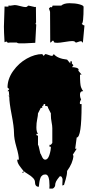

<svg xmlns="http://www.w3.org/2000/svg" viewBox="-20 -1066 545 1172"><path d="M468.8 -814 445.3 -806.2Q440.4 -806.2 437.3 -810.8Q434.1 -815.4 421.1 -815.4Q408.2 -815.4 376.2 -810.1Q344.2 -804.7 329.8 -804.7Q315.4 -804.7 308.6 -808.1Q308.6 -814.9 307.4 -816.2Q306.2 -817.4 300.3 -817.4Q298.8 -816.4 296.4 -813Q291.5 -806.2 286.6 -806.2L285.6 -994.1L278.8 -1014.2L287.1 -1022.9L294.4 -1021.5Q298.8 -1022 301.3 -1031.7H353.5Q370.1 -1046.4 404.8 -1046.4Q439.5 -1046.4 464.8 -1039.6Q490.2 -1032.7 490.2 -1024.4Q490.2 -920.4 478.5 -920.4Q489.3 -910.6 495.6 -910.6L485.8 -804.7L477.5 -814ZM42 -1031.2 70.3 -1035.2Q80.1 -1035.2 102.8 -1029.1Q125.5 -1022.9 135 -1022.9Q144.5 -1022.9 147.5 -1027.3Q150.4 -1031.7 154.8 -1031.7L193.8 -1022.9L199.2 -1024.4L200.2 -927.2Q197.8 -927.2 197.8 -925.3V-920.9Q197.8 -919.4 197.3 -918.5Q201.2 -918.5 201.2 -915.5L195.3 -804.7L126.5 -801.3H97.7Q87.9 -801.3 82.5 -806.2H37.1L35.2 -804.7Q30.8 -806.2 27.3 -806.2H24.9Q23.4 -812.5 18.1 -812.5L7.8 -808.1Q3.9 -871.6 3.9 -903.3L7.8 -1026.4L23.9 -1025.4Q30.3 -1025.4 31.5 -1026.4Q32.7 -1027.3 32.7 -1033.7Q35.6 -1031.2 42 -1031.2ZM281.2 85.4 282.2 67.4Q282.2 -1 257.8 -1Q245.1 -1 240.2 3.2Q235.4 7.3 232.4 10.3Q229.5 13.2 227.5 18.8Q225.6 24.4 224.1 28.3Q222.7 32.2 221.4 39.6Q220.2 46.9 219.7 50.5Q219.2 54.2 218.3 62.7Q217.3 71.3 216.8 74.2Q193.4 74.2 193.4 44.4Q193.4 22 148.4 -4.9Q129.4 -16.6 123.5 -22.5V-11.7H114.7L123.5 -22.5Q121.6 -24.9 112.1 -36.6Q102.5 -48.3 98.6 -54.7Q85 -74.2 85 -91.3H95.2Q95.2 -118.2 80.3 -168.5Q65.4 -218.8 65.4 -255.4Q65.4 -292 51 -366Q36.6 -439.9 36.6 -475.6L25.9 -487.3L36.6 -478L33.7 -510.7L30.3 -508.3L25.9 -509.8L36.6 -522L25.9 -531.7Q25.9 -584.5 60.3 -632.8Q94.7 -681.2 143.8 -708.5Q192.9 -735.8 237.8 -735.8L246.6 -724.6L255.9 -735.8Q263.2 -735.8 277.3 -730.2Q291.5 -724.6 299.3 -724.6L308.6 -735.8Q330.6 -708.5 389.6 -702.1L409.2 -678.7V-691.4H419.4L418.5 -678.7L428.2 -667.5L419.4 -656.2Q430.7 -656.2 445.3 -652.6Q460 -648.9 460 -639.6Q460 -637.7 458 -634.8L478 -610.8H468.3Q468.3 -550.8 474.4 -534.4Q480.5 -518.1 487.8 -509.8Q468.3 -509.8 468.3 -489.7Q468.3 -469.7 475.1 -460Q467.3 -445.3 467.3 -438.7Q467.3 -432.1 468.3 -430.7H478V-423.8Q478 -226.6 448.2 -226.6L439 -158.2H448.2L424.8 -122.1L428.2 -113.8Q424.3 -69.8 389.6 -22.5Q389.6 1 381.1 28.6Q372.6 56.2 370.6 63.5Q361.3 63.5 360.4 68.4L361.8 29.3Q361.8 23.9 358.2 16.8Q354.5 9.8 349.6 9.8L344.2 10.7Q327.6 30.8 322.3 41.7Q316.9 52.7 316.4 65.9L316.9 63.5Q316.9 65.4 316.4 65.9V68.4Q314 75.2 308.8 80.3Q303.7 85.4 299.3 85.4ZM273.4 -407.7Q273.4 -418.9 261.7 -418.9H255.9V-430.7H246.6Q246.6 -418.9 237.8 -418.9V-407.7H229L211.9 -374Q211.9 -360.8 207 -338.1Q202.1 -315.4 202.1 -288.3Q202.1 -261.2 211.9 -249H202.1Q202.1 -242.2 204.1 -240.2Q206.1 -238.3 211.9 -238.3V-182.1Q216.3 -176.8 221.2 -151.1Q226.1 -125.5 229 -125.5Q231 -122.1 235.4 -111.8Q243.7 -91.3 255.9 -91.3Q272 -91.3 281.2 -119.1Q290.5 -147 290.5 -170.4H282.2V-182.1H290.5L299.3 -193.4V-283.2Q299.3 -298.3 294.9 -320.3Q290.5 -342.3 290.5 -364.3V-374ZM219.2 65.9Q219.2 66.4 219 67.4Q218.8 68.4 218.8 69.3V67.4Q218.8 66.9 219.2 65.9Z"/></svg>

Font: Butcherman Caps
Style: Regular
Weight: 400
Version: Version 001.003